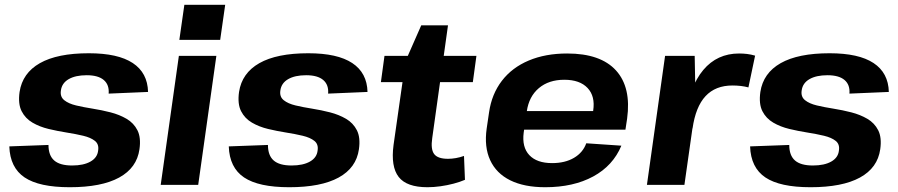

<svg xmlns="http://www.w3.org/2000/svg" viewBox="-20 -774 3762 804"><path d="M272 10Q144 10 83 -31Q22 -72 19 -161L183 -167Q183 -123 207 -102Q231 -81 282 -81Q330 -81 359 -97.5Q388 -114 391 -144Q395 -170 377.5 -184Q360 -198 328.5 -205.5Q297 -213 259 -219Q221 -225 183.5 -234Q146 -243 116 -260.5Q86 -278 70.5 -308.5Q55 -339 62 -389Q74 -468 147 -509.5Q220 -551 352 -551Q474 -551 536 -510Q598 -469 600 -389L435 -382Q438 -419 414.5 -439Q391 -459 343 -459Q296 -459 267.5 -442.5Q239 -426 235 -395Q231 -369 249 -354.5Q267 -340 298.5 -332.5Q330 -325 368 -319Q406 -313 443 -303.5Q480 -294 510 -276.5Q540 -259 555.5 -228.5Q571 -198 564 -149Q553 -71 479 -30.5Q405 10 272 10Z M886 -540 810 0H653L729 -540ZM923 -754 902 -607H731L752 -754Z M1191 10Q1063 10 1002 -31Q941 -72 938 -161L1102 -167Q1102 -123 1126 -102Q1150 -81 1201 -81Q1249 -81 1278 -97.5Q1307 -114 1310 -144Q1314 -170 1296.5 -184Q1279 -198 1247.5 -205.5Q1216 -213 1178 -219Q1140 -225 1102.5 -234Q1065 -243 1035 -260.5Q1005 -278 989.5 -308.5Q974 -339 981 -389Q993 -468 1066 -509.5Q1139 -551 1271 -551Q1393 -551 1455 -510Q1517 -469 1519 -389L1354 -382Q1357 -419 1333.5 -439Q1310 -459 1262 -459Q1215 -459 1186.5 -442.5Q1158 -426 1154 -395Q1150 -369 1168 -354.5Q1186 -340 1217.5 -332.5Q1249 -325 1287 -319Q1325 -313 1362 -303.5Q1399 -294 1429 -276.5Q1459 -259 1474.5 -228.5Q1490 -198 1483 -149Q1472 -71 1398 -30.5Q1324 10 1191 10Z M1770 10Q1683 10 1649.5 -33Q1616 -76 1628 -167L1678 -518L1744 -668H1856L1790 -196Q1783 -149 1798 -129Q1813 -109 1856 -109Q1872 -109 1889 -112Q1906 -115 1923 -121L1927 -21Q1906 -12 1879.5 -5Q1853 2 1824.5 6Q1796 10 1770 10ZM1590 -540H1975L1960 -430H1575Z M2263 10Q2175 10 2116.5 -19Q2058 -48 2032.5 -103.5Q2007 -159 2018 -236L2028 -304Q2039 -380 2081.5 -435.5Q2124 -491 2194 -520.5Q2264 -550 2355 -550Q2495 -550 2559.5 -479Q2624 -408 2606 -277L2599 -231H2146L2157 -309H2486L2460 -279L2464 -311Q2473 -371 2440.5 -405.5Q2408 -440 2343 -440Q2278 -440 2236.5 -405Q2195 -370 2186 -308L2173 -219Q2165 -158 2196.5 -124.5Q2228 -91 2292 -91Q2346 -91 2383.5 -113Q2421 -135 2435 -174L2582 -164Q2547 -80 2464 -35Q2381 10 2263 10Z M2765 -540H2889L2893 -331L2846 0H2689ZM2848 -277Q2867 -412 2925 -481Q2983 -550 3075 -550Q3092 -550 3108.5 -548Q3125 -546 3142 -541L3114 -408Q3084 -416 3047 -416Q2976 -416 2934.5 -371.5Q2893 -327 2880 -236Z M3374 10Q3246 10 3185 -31Q3124 -72 3121 -161L3285 -167Q3285 -123 3309 -102Q3333 -81 3384 -81Q3432 -81 3461 -97.5Q3490 -114 3493 -144Q3497 -170 3479.5 -184Q3462 -198 3430.5 -205.5Q3399 -213 3361 -219Q3323 -225 3285.5 -234Q3248 -243 3218 -260.5Q3188 -278 3172.5 -308.5Q3157 -339 3164 -389Q3176 -468 3249 -509.5Q3322 -551 3454 -551Q3576 -551 3638 -510Q3700 -469 3702 -389L3537 -382Q3540 -419 3516.5 -439Q3493 -459 3445 -459Q3398 -459 3369.5 -442.5Q3341 -426 3337 -395Q3333 -369 3351 -354.5Q3369 -340 3400.5 -332.5Q3432 -325 3470 -319Q3508 -313 3545 -303.5Q3582 -294 3612 -276.5Q3642 -259 3657.5 -228.5Q3673 -198 3666 -149Q3655 -71 3581 -30.5Q3507 10 3374 10Z"/></svg>

Font: Pathway Extreme 8pt Thin 12pt
Style: Bold Italic
Weight: 700
Italic angle: -8°
Version: Version 1.001;gftools[0.9.26]